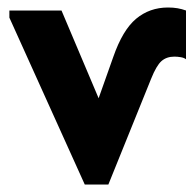

<svg xmlns="http://www.w3.org/2000/svg" viewBox="-20 -490 521 512"><path d="M5 -443V-462H144L243 -228L282 -338Q307 -410 343 -440Q379 -470 428 -470Q442 -470 453.5 -468Q465 -466 476 -462V-332Q471 -336 462 -337.5Q453 -339 445 -339Q424 -339 410.5 -327Q397 -315 383 -280L269 2H206Z"/></svg>

Font: Tilda Sans Extra Bold
Style: Regular
Weight: 800
Designer: ParaType Ltd
Foundry: ParaType Ltd
Version: Version 1.009